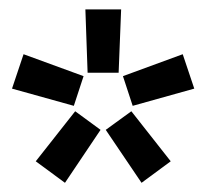

<svg xmlns="http://www.w3.org/2000/svg" viewBox="-20 -820 445 414"><path d="M164.1 -799.8H241.2L235.8 -663.1H168.9ZM5.9 -628.9 30.8 -703.1 160.2 -655.8 139.2 -591.8ZM120.1 -425.8 57.1 -472.2 142.1 -580.1 196.8 -540ZM374 -703.1 398.9 -628.9 266.1 -591.8 245.1 -655.8ZM348.1 -472.2 285.2 -425.8 208 -540 263.2 -580.1Z"/></svg>

Font: Cooper Hewitt
Style: Semibold
Weight: 709
Designer: Village Type and Design LLC
Foundry: Cooper Hewitt Smithsonian Design Museum
Version: 1.000